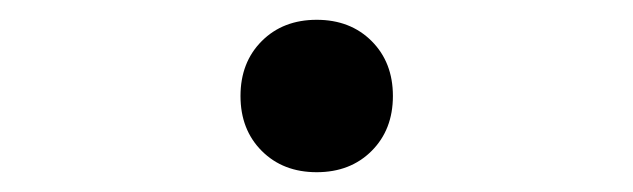

<svg xmlns="http://www.w3.org/2000/svg" viewBox="-20 -439 640 194"><path d="M300 -265Q266 -265 244.5 -286.5Q223 -308 223 -342Q223 -376 244.5 -397.5Q266 -419 300 -419Q334 -419 355.5 -397.5Q377 -376 377 -342Q377 -308 355.5 -286.5Q334 -265 300 -265Z"/></svg>

Font: JetBrains Mono NL ExtraLight
Style: Regular
Weight: 200
Designer: Philipp Nurullin, Konstantin Bulenkov
Foundry: JetBrains
Version: Version 2.304; ttfautohint (v1.8.4.7-5d5b)